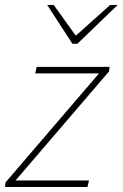

<svg xmlns="http://www.w3.org/2000/svg" viewBox="-30 -744 488 764"><path d="M-10 0 -8 -18 364 -452H110L116 -478H406L404 -460L32 -26H324L318 0ZM258 -570 158 -724H184L270 -604H274L408 -724H438L278 -570Z"/></svg>

Font: Source Sans 3 VF
Style: Italic
Weight: 200
Italic angle: -11°
Designer: Paul D. Hunt
Foundry: Adobe Systems Incorporated
Version: Version 3.042;hotconv 1.0.118;makeotfexe 2.5.65603